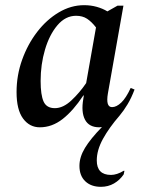

<svg xmlns="http://www.w3.org/2000/svg" viewBox="-20 -482 557 742"><path d="M134 10Q94 10 69 -24Q44 -58 44 -126Q44 -191 65.5 -251Q87 -311 123.5 -358.5Q160 -406 207 -434Q254 -462 305 -462Q331 -462 354 -455.5Q377 -449 395 -438L434 -460H457L397 -121Q388 -68 413 -68Q430 -68 448.5 -85.5Q467 -103 485 -142L500 -136Q488 -104 473 -79Q458 -54 442 -35Q402 11 378 54.5Q354 98 354 138Q354 194 409 194Q420 194 432.5 190Q445 186 458 178H461L458 192Q443 214 420.5 227Q398 240 370 240Q332 240 309.5 218.5Q287 197 287 159Q287 125 308.5 89.5Q330 54 374 9Q369 10 364 10Q324 10 308.5 -19.5Q293 -49 302 -100L304 -113H302Q263 -54 222 -22Q181 10 134 10ZM137 -169Q137 -115 148.5 -89.5Q160 -64 192 -64Q224 -64 256 -94Q288 -124 313 -161L351 -376Q334 -398 316.5 -409.5Q299 -421 274 -421Q233 -421 202 -384.5Q171 -348 154 -290.5Q137 -233 137 -169Z"/></svg>

Font: Spectral Medium
Style: Italic
Weight: 500
Italic angle: -10°
Designer: Jean-Baptiste Levee
Foundry: Production Type
Version: Version 2.001